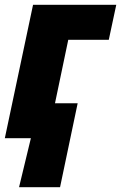

<svg xmlns="http://www.w3.org/2000/svg" viewBox="-21 -573 502 796"><path d="M58 203H228L301 -145H207L262 -408H430L461 -553H116L-1 0H107Z"/></svg>

Font: Noto Sans UI SemiCondensed Black
Style: Italic
Weight: 900
Width: 4
Italic angle: -372°
Designer: Monotype Design Team
Foundry: Monotype Imaging Inc.
Version: Version 1.901